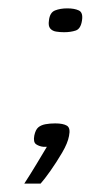

<svg xmlns="http://www.w3.org/2000/svg" viewBox="-20 -351 248 459"><path d="M97 -302Q99 -321 111.5 -326Q124 -331 141 -331Q158 -331 168.5 -326Q179 -321 176 -302Q173 -282 161 -278Q149 -274 133 -274Q123 -274 114 -275.5Q105 -277 100 -283Q95 -289 97 -302ZM38 88Q53 65 68 40Q83 15 92 0Q90 0 88.5 0Q87 0 84 0Q74 -1 66.5 -6Q59 -11 62 -27Q65 -41 71.5 -46.5Q78 -52 88.5 -54Q99 -56 112 -56Q131 -56 140 -50.5Q149 -45 145 -26Q142 -9 128.5 14Q115 37 100.5 57.5Q86 78 77 88Z"/></svg>

Font: Genos
Style: Italic
Weight: 400
Italic angle: -8°
Version: Version 1.010